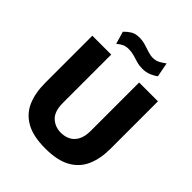

<svg xmlns="http://www.w3.org/2000/svg" viewBox="-255 -1086 1245 1245"><g transform="rotate(45 367.5 -463.0)"><path d="M675.5 -287.5Q675.5 -197.5 646.5 -130.8Q617.5 -64 551.5 -27Q485.5 10 374.5 10Q263.5 10 197.8 -27Q132 -64 103 -131.2Q74 -198.5 74 -289.5V-723H247V-280Q247 -202 284 -167.8Q321 -133.5 374.5 -133.5Q410.5 -133.5 439.8 -148.5Q469 -163.5 486 -195.8Q503 -228 503 -280V-723H675.5ZM560.5 -838Q544 -824 516 -812.2Q488 -800.5 453.5 -800.5Q425 -800.5 400.8 -807.8Q376.5 -815 353 -822Q329.5 -829 302.5 -829Q277.5 -829 259.8 -821.2Q242 -813.5 220.5 -795L195.5 -881Q214.5 -901.5 238 -916.2Q261.5 -931 298 -931Q327.5 -931 354 -923Q380.5 -915 405.2 -906.8Q430 -898.5 452.5 -898.5Q480.5 -898.5 503 -911.2Q525.5 -924 541.5 -936.5Z"/></g></svg>

Font: Public Sans Thin ExtraBold
Style: Regular
Weight: 800
Version: Version 1.007